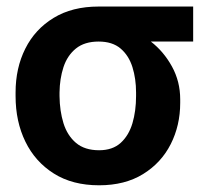

<svg xmlns="http://www.w3.org/2000/svg" viewBox="-20 -548 629 578"><path d="M26.9 -258.8V-269.5Q26.9 -343.3 56.2 -401.6Q85.4 -460 141.4 -494.1Q197.3 -528.3 276.9 -528.3H561.5V-422.9H434.1Q472.7 -393.1 497.6 -347.9Q522.5 -302.7 522.5 -249V-238.3Q522.5 -170.4 493.9 -114Q465.3 -57.6 410.6 -23.9Q356 9.8 278.3 9.8Q198.2 9.8 142.1 -25.6Q85.9 -61 56.4 -121.6Q26.9 -182.1 26.9 -258.8ZM159.2 -269.5V-258.8Q159.7 -213.9 171.1 -177Q182.6 -140.1 208.7 -117.9Q234.9 -95.7 278.3 -95.7Q318.8 -95.7 343.3 -117.9Q367.7 -140.1 378.7 -177Q389.6 -213.9 389.6 -258.8V-269.5Q389.6 -311 378.7 -345.9Q367.7 -380.9 343 -401.9Q318.4 -422.9 276.9 -422.9Q234.4 -422.9 208.5 -401.9Q182.6 -380.9 171.1 -345.9Q159.7 -311 159.2 -269.5Z"/></svg>

Font: Inter Tight SemiBold
Style: Regular
Weight: 600
Designer: Rasmus Andersson
Foundry: rsms
Version: Version 3.004; ttfautohint (v1.8.4.7-5d5b)